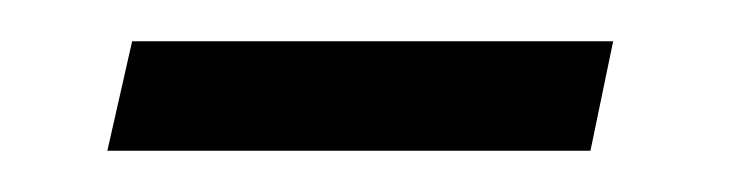

<svg xmlns="http://www.w3.org/2000/svg" viewBox="-20 -316 353 93"><path d="M32 -243 44 -296H277L266 -243Z"/></svg>

Font: Noto Sans Light
Style: Italic
Weight: 300
Italic angle: -12°
Designer: Monotype Design Team
Foundry: Monotype Imaging Inc.
Version: Version 2.013; ttfautohint (v1.8.4.7-5d5b)